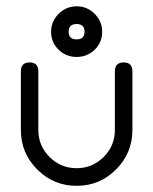

<svg xmlns="http://www.w3.org/2000/svg" viewBox="-20 -602 496 622"><path d="M311 -499Q311 -464.6 286.9 -441Q262.7 -417.5 228.3 -417.5Q194.1 -417.5 169.8 -441Q145.5 -464.6 145.5 -499Q145.5 -532.5 169.8 -557Q194.1 -581.5 228.3 -581.5Q262.7 -581.5 286.9 -557Q311 -532.5 311 -499ZM408.9 -180.9Q408.9 -106.2 356.1 -53.1Q303.2 0 228.3 0Q153.3 0 100.5 -53.1Q47.6 -106.2 47.6 -180.9V-371.1Q47.6 -399.7 75.9 -399.7Q104.2 -399.7 104.2 -371.1V-180.9Q104.2 -129.6 140.6 -93.4Q177 -57.1 228.3 -57.1Q279.3 -57.1 315.7 -93.4Q352.1 -129.6 352.1 -180.9V-371.1Q352.1 -399.7 380.6 -399.7Q408.9 -399.7 408.9 -371.1ZM253.9 -499Q253.9 -524.2 228.3 -524.2Q202.4 -524.2 202.4 -499Q202.4 -474.4 228.3 -474.4Q253.9 -474.4 253.9 -499Z"/></svg>

Font: EnergyBar
Style: Regular
Weight: 400
Italic angle: -10°
Version: 1.0 2000-03-28